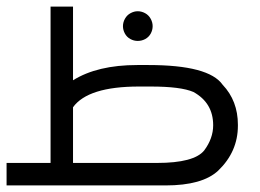

<svg xmlns="http://www.w3.org/2000/svg" viewBox="-20 -564 792 584"><path d="M398.9 -529.8Q410.6 -529.8 421.4 -523.9Q432.1 -518.1 438.2 -507.1Q444.3 -496.1 444.3 -484.4Q444.3 -472.7 438.5 -461.9Q432.6 -451.2 421.9 -445.3Q411.1 -439.5 398.9 -439.5Q387.2 -439.5 376.5 -445.3Q365.7 -451.2 359.9 -461.9Q354 -472.7 354 -484.4Q354 -496.1 360.1 -507.1Q366.2 -518.1 377 -523.9Q387.7 -529.8 398.9 -529.8ZM133.8 -543.9H202.1V-319.8Q276.4 -366.2 397.5 -366.2H431.6Q615.2 -366.2 657.2 -306.2Q703.6 -257.3 703.6 -184.6V-181.6Q703.6 -102.5 643.6 -44.9Q595.7 0 483.4 0H0V-68.4H133.8ZM202.1 -237.8V-68.4H457.5Q570.3 -68.4 601.1 -106.4Q628.4 -143.1 628.4 -183.1Q628.4 -251 568.4 -284.2Q530.3 -300.8 438.5 -300.8H402.8Q247.6 -300.8 202.1 -237.8Z"/></svg>

Font: Gasq
Style: Regular
Weight: 400
Designer: Husham Jawad
Version: Version 1.00;December 29, 2020;FontCreator 13.0.0.2683 32-bi